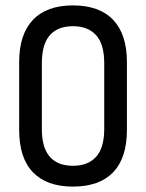

<svg xmlns="http://www.w3.org/2000/svg" viewBox="-20 -683 541 711"><path d="M250 8Q153 8 102 -45Q51 -98 51 -202V-453Q51 -556 102 -609.5Q153 -663 250 -663Q348 -663 399 -609.5Q450 -556 450 -453V-202Q450 -98 399 -45Q348 8 250 8ZM250 -69Q306 -69 336 -102.5Q366 -136 366 -205V-449Q366 -519 336 -552.5Q306 -586 250 -586Q194 -586 164.5 -552.5Q135 -519 135 -449V-205Q135 -136 164.5 -102.5Q194 -69 250 -69Z"/></svg>

Font: Sofia Sans Condensed Medium
Style: Regular
Weight: 500
Designer: Botio Nikoltchev, Ani Petrova
Foundry: lettersoup
Version: Version 4.101; ttfautohint (v1.8.4.7-5d5b)